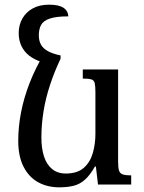

<svg xmlns="http://www.w3.org/2000/svg" viewBox="-20 -789 615 821"><path d="M233 12Q183 12 143.5 -9.5Q104 -31 81 -75.5Q58 -120 58 -187Q58 -246 70 -308.5Q82 -371 107 -435Q132 -499 170 -562L239 -538Q212 -481 193.5 -424.5Q175 -368 166 -312Q157 -256 157 -201Q157 -155 168 -120.5Q179 -86 202.5 -66.5Q226 -47 261 -47Q311 -47 338.5 -71.5Q366 -96 377 -135Q388 -174 388 -216V-394Q388 -421 385 -433.5Q382 -446 370.5 -449.5Q359 -453 334 -453V-492H485V-98Q485 -72 489 -59.5Q493 -47 505.5 -43Q518 -39 541 -39V0H399L390 -77H386Q365 -40 343 -20.5Q321 -1 294.5 5.5Q268 12 233 12ZM239 -552V-538L158 -524Q127 -534 105.5 -550.5Q84 -567 72 -591.5Q60 -616 60 -648Q60 -682 75.5 -709.5Q91 -737 120 -753Q149 -769 190 -769Q231 -769 251 -756Q271 -743 272 -719Q220 -719 192.5 -709.5Q165 -700 155.5 -682Q146 -664 146 -638Q146 -615 155 -598.5Q164 -582 184.5 -570.5Q205 -559 239 -552Z"/></svg>

Font: Noto Serif Armenian
Style: Regular
Weight: 400
Designer: Monotype Design Team
Foundry: Monotype Imaging Inc.
Version: Version 2.007